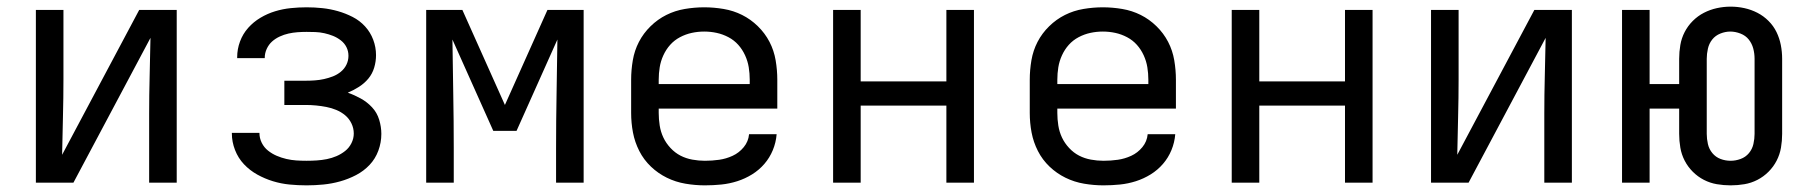

<svg xmlns="http://www.w3.org/2000/svg" viewBox="-20 -550 5440 578"><path d="M88 0V-520H171V-312Q171 -255 169.5 -198Q168 -141 167 -84L399 -520H512V0H429V-208Q429 -265 430.5 -322Q432 -379 433 -436L201 0Z M903 8Q877 8 851.5 5.5Q826 3 801.5 -4.5Q777 -12 754.5 -24.5Q732 -37 714.5 -55.5Q697 -74 687.5 -98.5Q678 -123 678 -148Q678 -149 678 -149Q678 -149 678 -150H761Q761 -150 761 -150Q761 -150 761 -150Q761 -150 761 -150Q761 -150 761 -150Q761 -134 768 -120Q775 -106 787 -96.5Q799 -87 813 -81Q827 -75 842 -71.5Q857 -68 872 -67Q887 -66 903 -66Q918 -66 933.5 -67Q949 -68 964 -71Q979 -74 993 -80Q1007 -86 1019 -95.5Q1031 -105 1038 -119Q1045 -133 1045 -148Q1045 -164 1038 -178.5Q1031 -193 1019 -203Q1007 -213 992.5 -219Q978 -225 962.5 -228Q947 -231 931.5 -232.5Q916 -234 900 -234H836V-307H900Q914 -307 928 -308Q942 -309 955.5 -312Q969 -315 982 -320Q995 -325 1006 -334Q1017 -343 1023 -355.5Q1029 -368 1029 -382Q1029 -396 1023 -408Q1017 -420 1006 -428.5Q995 -437 982.5 -442Q970 -447 956.5 -450Q943 -453 929.5 -453.5Q916 -454 903 -454Q889 -454 875.5 -453Q862 -452 848.5 -449Q835 -446 822 -440Q809 -434 799 -425Q789 -416 783 -403Q777 -390 777 -376Q777 -376 777 -375.5Q777 -375 777 -375H694Q694 -376 694 -376.5Q694 -377 694 -378Q694 -402 702.5 -425Q711 -448 727 -466Q743 -484 764 -496.5Q785 -509 808 -516Q831 -523 855 -525.5Q879 -528 903 -528Q927 -528 950.5 -525.5Q974 -523 997 -516.5Q1020 -510 1041.5 -499Q1063 -488 1079 -470.5Q1095 -453 1103.5 -430.5Q1112 -408 1112 -384Q1112 -365 1106.5 -346.5Q1101 -328 1089 -313.5Q1077 -299 1060.5 -288.5Q1044 -278 1027 -271Q1047 -264 1066 -253.5Q1085 -243 1100 -227Q1115 -211 1121.5 -189.5Q1128 -168 1128 -147Q1128 -121 1119 -96.5Q1110 -72 1092.5 -53.5Q1075 -35 1052 -23Q1029 -11 1004 -4Q979 3 953.5 5.5Q928 8 903 8Z M1263 0V-520H1372L1500 -234L1628 -520H1737V0H1654V-104Q1654 -186 1655.5 -267.5Q1657 -349 1658 -431L1535 -156H1465L1342 -431Q1343 -349 1344.5 -267.5Q1346 -186 1346 -104V0Z M2102 8Q2073 8 2043.5 3Q2014 -2 1987.5 -15Q1961 -28 1939.5 -48.5Q1918 -69 1904.5 -95.5Q1891 -122 1885.5 -151Q1880 -180 1880 -210V-310Q1880 -339 1885 -368.5Q1890 -398 1903.5 -424Q1917 -450 1938.5 -471Q1960 -492 1986 -505Q2012 -518 2041.5 -523Q2071 -528 2100 -528Q2129 -528 2158.5 -523Q2188 -518 2214 -505Q2240 -492 2261.5 -471Q2283 -450 2296.5 -424Q2310 -398 2315 -368.5Q2320 -339 2320 -310V-223H1963V-210Q1963 -191 1966 -172Q1969 -153 1977 -136Q1985 -119 1998.5 -104.5Q2012 -90 2028.5 -81.5Q2045 -73 2064 -69.5Q2083 -66 2102 -66Q2124 -66 2145 -69Q2166 -72 2185.5 -81Q2205 -90 2219 -107Q2233 -124 2235 -146H2318Q2316 -121 2306.5 -98Q2297 -75 2281 -56.5Q2265 -38 2244 -25Q2223 -12 2199.5 -4.5Q2176 3 2151.5 5.5Q2127 8 2102 8ZM1963 -297H2237V-310Q2237 -329 2234 -347.5Q2231 -366 2223 -383.5Q2215 -401 2202.5 -415Q2190 -429 2173 -438Q2156 -447 2137.5 -451Q2119 -455 2100 -455Q2081 -455 2062.5 -451Q2044 -447 2027 -438Q2010 -429 1997.5 -415Q1985 -401 1977 -383.5Q1969 -366 1966 -347.5Q1963 -329 1963 -310Z M2488 0V-520H2571V-305H2829V-520H2912V0H2829V-232H2571V0Z M3302 8Q3273 8 3243.5 3Q3214 -2 3187.5 -15Q3161 -28 3139.5 -48.5Q3118 -69 3104.5 -95.5Q3091 -122 3085.5 -151Q3080 -180 3080 -210V-310Q3080 -339 3085 -368.5Q3090 -398 3103.5 -424Q3117 -450 3138.5 -471Q3160 -492 3186 -505Q3212 -518 3241.5 -523Q3271 -528 3300 -528Q3329 -528 3358.5 -523Q3388 -518 3414 -505Q3440 -492 3461.5 -471Q3483 -450 3496.5 -424Q3510 -398 3515 -368.5Q3520 -339 3520 -310V-223H3163V-210Q3163 -191 3166 -172Q3169 -153 3177 -136Q3185 -119 3198.5 -104.5Q3212 -90 3228.5 -81.5Q3245 -73 3264 -69.5Q3283 -66 3302 -66Q3324 -66 3345 -69Q3366 -72 3385.5 -81Q3405 -90 3419 -107Q3433 -124 3435 -146H3518Q3516 -121 3506.5 -98Q3497 -75 3481 -56.5Q3465 -38 3444 -25Q3423 -12 3399.5 -4.5Q3376 3 3351.5 5.5Q3327 8 3302 8ZM3163 -297H3437V-310Q3437 -329 3434 -347.5Q3431 -366 3423 -383.5Q3415 -401 3402.5 -415Q3390 -429 3373 -438Q3356 -447 3337.5 -451Q3319 -455 3300 -455Q3281 -455 3262.5 -451Q3244 -447 3227 -438Q3210 -429 3197.5 -415Q3185 -401 3177 -383.5Q3169 -366 3166 -347.5Q3163 -329 3163 -310Z M3688 0V-520H3771V-305H4029V-520H4112V0H4029V-232H3771V0Z M4288 0V-520H4371V-312Q4371 -255 4369.5 -198Q4368 -141 4367 -84L4599 -520H4712V0H4629V-208Q4629 -265 4630.5 -322Q4632 -379 4633 -436L4401 0Z M5190 8Q5169 8 5148.5 4.5Q5128 1 5109.5 -8.5Q5091 -18 5076 -33Q5061 -48 5051.5 -66.5Q5042 -85 5038.5 -105.5Q5035 -126 5035 -147V-223H4946V0H4863V-520H4946V-297H5035V-373Q5035 -394 5038.5 -414.5Q5042 -435 5051.5 -453.5Q5061 -472 5076 -487Q5091 -502 5109.5 -511.5Q5128 -521 5148.5 -525.5Q5169 -530 5190 -530Q5211 -530 5231.5 -525.5Q5252 -521 5270.5 -511.5Q5289 -502 5304 -487Q5319 -472 5328 -453.5Q5337 -435 5341 -414.5Q5345 -394 5345 -373V-147Q5345 -126 5341.5 -105.5Q5338 -85 5328.5 -66.5Q5319 -48 5304 -33Q5289 -18 5270.5 -8.5Q5252 1 5231.5 4.5Q5211 8 5190 8ZM5190 -66Q5205 -66 5220 -71.5Q5235 -77 5245 -89Q5255 -101 5258.5 -116.5Q5262 -132 5262 -147V-373Q5262 -389 5258 -404Q5254 -419 5244.5 -431Q5235 -443 5219.5 -449Q5204 -455 5189 -455Q5174 -455 5159 -449Q5144 -443 5134.5 -431Q5125 -419 5121.5 -403.5Q5118 -388 5118 -373V-147Q5118 -132 5121.5 -116.5Q5125 -101 5135 -89Q5145 -77 5159.5 -71.5Q5174 -66 5190 -66Z"/></svg>

Font: Iosevka Custom Extended
Style: Regular
Weight: 400
Width: 7
Monospace: yes
Designer: Belleve Invis
Foundry: Belleve Invis
Version: Version 11.2.4; ttfautohint (v1.8.4)